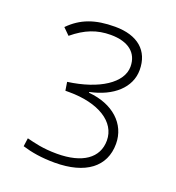

<svg xmlns="http://www.w3.org/2000/svg" viewBox="-130 -807 846 922"><g transform="rotate(20 293.0 -346.5)"><path d="M251 9.8C408.2 9.8 498 -58.1 498 -175.8C498 -277.8 416.5 -351.6 292 -362.3V-366.2C407.2 -390.1 483.4 -457.5 483.4 -547.9C483.4 -646.5 417.5 -703.1 301.8 -703.1C199.7 -703.1 131.3 -677.7 72.8 -618.2L106 -585.4C168.5 -637.2 225.6 -659.2 295.9 -659.2C385.3 -659.2 436.5 -618.7 436.5 -547.9C436.5 -465.3 333 -397 175.3 -375.5L182.1 -332.5H201.2C352.1 -332.5 451.2 -270.5 451.2 -175.8C451.2 -85.9 376 -34.2 247.1 -34.2C173.3 -34.2 128.9 -46.9 90.8 -56.2L85 -13.7C130.9 0.5 184.1 9.8 251 9.8Z"/></g></svg>

Font: Cascadia Code PL ExtraLight
Style: Regular
Weight: 200
Monospace: yes
Designer: Aaron Bell
Foundry: Saja Typeworks
Version: Version 2404.023